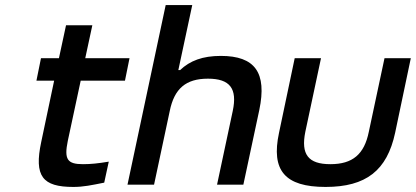

<svg xmlns="http://www.w3.org/2000/svg" viewBox="-20 -730 1644 759"><path d="M308 -81C246 -81 233 -100 248 -173L299 -411H474L492 -500H317L345 -630H241L213 -500H142L124 -411H194L143 -169C114 -33 148 9 270 9C310 9 342 2 392 -8L410 -91C368 -84 339 -81 308 -81Z M635 -710 484 0H589L651 -291C669 -380 715 -419 802 -419C889 -419 919 -380 900 -291L838 0H942L1005 -295C1036 -443 988 -509 853 -509C781 -509 731 -490 692 -453H685L740 -710Z M1083 -205C1051 -56 1106 9 1267 9C1427 9 1510 -56 1542 -205L1604 -500H1500L1438 -209C1420 -120 1374 -81 1286 -81C1198 -81 1169 -120 1187 -209L1249 -500H1145Z"/></svg>

Font: LT Wave Text Medium Italic
Style: Regular
Weight: 500
Designer: Daniel Lyons
Version: Version 2.5 (Glyphs App)